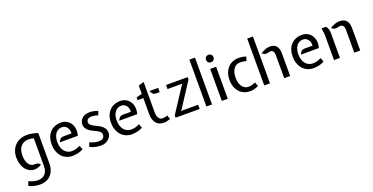

<svg xmlns="http://www.w3.org/2000/svg" viewBox="-29 -1712 5666 2917"><g transform="rotate(-20 2804.0 -254.0)"><path d="M54 -256Q54 -317 73.5 -367Q93 -417 128.5 -452.5Q164 -488 212.5 -507.5Q261 -527 319 -527Q361 -527 402.5 -519.5Q444 -512 496 -495V0Q496 56 479.5 102Q463 148 432 181Q401 214 357.5 232Q314 250 259 250Q220 250 174 242Q128 234 78 208L104 140Q147 161 183 169.5Q219 178 251 178Q282 178 310 168Q338 158 359 137.5Q380 117 392.5 85.5Q405 54 405 11V-444Q382 -450 362 -452.5Q342 -455 319 -455Q244 -455 198 -404Q152 -353 152 -256Q152 -214 160.5 -177.5Q169 -141 186.5 -115.5Q204 -90 229.5 -77Q255 -64 290 -68Q312 -70 332.5 -62Q353 -54 371 -31Q346 -14 320 -5Q294 4 271 6Q226 10 186.5 -7.5Q147 -25 117.5 -60Q88 -95 71 -145Q54 -195 54 -256Z M968 -317Q971 -346 964 -371Q957 -396 942.5 -415Q928 -434 907 -444.5Q886 -455 862 -455Q799 -455 759.5 -405Q720 -355 720 -262Q720 -217 732 -180.5Q744 -144 765.5 -117.5Q787 -91 816 -76.5Q845 -62 879 -62Q914 -62 944.5 -69Q975 -76 1018 -98L1043 -32Q995 -7 950 1.5Q905 10 869 10Q814 10 769 -10.5Q724 -31 692.5 -67.5Q661 -104 644 -154Q627 -204 627 -263Q627 -324 644 -372.5Q661 -421 693 -455.5Q725 -490 770 -508.5Q815 -527 872 -527Q923 -527 963 -504Q1003 -481 1027 -442.5Q1051 -404 1056.5 -354Q1062 -304 1046 -250H756Q767 -279 786 -298Q805 -317 841 -317Z M1175 -98Q1213 -79 1251.5 -70.5Q1290 -62 1322 -62Q1367 -62 1389 -83Q1411 -104 1411 -137Q1411 -164 1393 -182Q1375 -200 1348 -214.5Q1321 -229 1290 -243Q1259 -257 1232 -276Q1205 -295 1187 -322.5Q1169 -350 1169 -392Q1169 -416 1179.5 -440Q1190 -464 1210 -483Q1230 -502 1260 -514Q1290 -526 1329 -526Q1358 -526 1392 -520.5Q1426 -515 1468 -500L1445 -435Q1413 -446 1386.5 -450.5Q1360 -455 1339 -455Q1304 -455 1281.5 -439Q1259 -423 1259 -392Q1259 -365 1277 -347.5Q1295 -330 1322 -315.5Q1349 -301 1380 -286.5Q1411 -272 1438 -252.5Q1465 -233 1483 -204Q1501 -175 1501 -132Q1501 -103 1487.5 -77.5Q1474 -52 1450.5 -32.5Q1427 -13 1397 -1.5Q1367 10 1334 10Q1296 10 1252.5 3.5Q1209 -3 1151 -32Z M1928 -317Q1931 -346 1924 -371Q1917 -396 1902.5 -415Q1888 -434 1867 -444.5Q1846 -455 1822 -455Q1759 -455 1719.5 -405Q1680 -355 1680 -262Q1680 -217 1692 -180.5Q1704 -144 1725.5 -117.5Q1747 -91 1776 -76.5Q1805 -62 1839 -62Q1874 -62 1904.5 -69Q1935 -76 1978 -98L2003 -32Q1955 -7 1910 1.5Q1865 10 1829 10Q1774 10 1729 -10.5Q1684 -31 1652.5 -67.5Q1621 -104 1604 -154Q1587 -204 1587 -263Q1587 -324 1604 -372.5Q1621 -421 1653 -455.5Q1685 -490 1730 -508.5Q1775 -527 1832 -527Q1883 -527 1923 -504Q1963 -481 1987 -442.5Q2011 -404 2016.5 -354Q2022 -304 2006 -250H1716Q1727 -279 1746 -298Q1765 -317 1801 -317Z M2177 -448H2085V-493L2177 -517V-649L2265 -677V-180Q2265 -128 2287 -93.5Q2309 -59 2346 -59Q2366 -59 2384 -62.5Q2402 -66 2428 -74L2450 -11Q2412 2 2391 6.5Q2370 11 2346 11Q2264 11 2220.5 -42Q2177 -95 2177 -191ZM2385 -448Q2350 -448 2330.5 -468Q2311 -488 2301 -517H2442V-448Z M2569 -517H2919V-479L2661 -82L2645 -65L2668 -68H2925V0H2536V-38L2797 -437L2812 -454L2791 -451H2569Z M3125 0H3034V-758H3125Z M3283 0V-517H3379V0ZM3271 -667Q3271 -693 3288 -710.5Q3305 -728 3331 -728Q3357 -728 3374 -710.5Q3391 -693 3391 -667Q3391 -641 3374 -624Q3357 -607 3331 -607Q3305 -607 3288 -624Q3271 -641 3271 -667Z M3742 10Q3692 10 3648 -7.5Q3604 -25 3571.5 -59Q3539 -93 3520 -143.5Q3501 -194 3501 -259Q3501 -324 3520.5 -374Q3540 -424 3573 -458Q3606 -492 3650 -509.5Q3694 -527 3742 -527Q3769 -527 3801.5 -522Q3834 -517 3864 -506L3841 -441Q3812 -449 3788.5 -452Q3765 -455 3742 -455Q3713 -455 3687.5 -443Q3662 -431 3642.5 -407Q3623 -383 3611.5 -346Q3600 -309 3600 -259Q3600 -208 3611.5 -171Q3623 -134 3642.5 -110Q3662 -86 3687.5 -74Q3713 -62 3742 -62Q3764 -62 3790.5 -68.5Q3817 -75 3852 -91L3877 -25Q3836 -5 3800.5 2.5Q3765 10 3742 10Z M3969 0V-758H4062V0ZM4292 -376Q4292 -411 4278.5 -433Q4265 -455 4236 -455Q4224 -455 4216.5 -452.5Q4209 -450 4195 -447Q4166 -440 4142 -446Q4118 -452 4097 -474Q4150 -505 4185 -516Q4220 -527 4248 -527Q4277 -527 4302.5 -519.5Q4328 -512 4347 -493Q4366 -474 4377 -443Q4388 -412 4388 -366V0H4292Z M4865 -317Q4868 -346 4861 -371Q4854 -396 4839.5 -415Q4825 -434 4804 -444.5Q4783 -455 4759 -455Q4696 -455 4656.5 -405Q4617 -355 4617 -262Q4617 -217 4629 -180.5Q4641 -144 4662.5 -117.5Q4684 -91 4713 -76.5Q4742 -62 4776 -62Q4811 -62 4841.5 -69Q4872 -76 4915 -98L4940 -32Q4892 -7 4847 1.5Q4802 10 4766 10Q4711 10 4666 -10.5Q4621 -31 4589.5 -67.5Q4558 -104 4541 -154Q4524 -204 4524 -263Q4524 -324 4541 -372.5Q4558 -421 4590 -455.5Q4622 -490 4667 -508.5Q4712 -527 4769 -527Q4820 -527 4860 -504Q4900 -481 4924 -442.5Q4948 -404 4953.5 -354Q4959 -304 4943 -250H4653Q4664 -279 4683 -298Q4702 -317 4738 -317Z M5154 -517Q5178 -490 5185.5 -463.5Q5193 -437 5193 -407V0H5097V-391Q5097 -419 5093.5 -450.5Q5090 -482 5082 -517ZM5425 -376Q5425 -411 5409.5 -433Q5394 -455 5363 -455Q5351 -455 5342 -452.5Q5333 -450 5320 -447Q5291 -440 5266 -446Q5241 -452 5220 -474Q5273 -505 5309 -516Q5345 -527 5372 -527Q5402 -527 5429 -519.5Q5456 -512 5476.5 -493Q5497 -474 5509 -443Q5521 -412 5521 -366V0H5425Z"/></g></svg>

Font: Expletus Sans
Style: Regular
Weight: 400
Designer: Jasper de Waard
Foundry: Designtown
Version: Version 7.028